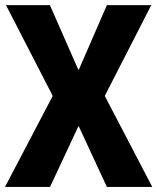

<svg xmlns="http://www.w3.org/2000/svg" viewBox="-30 -740 623 760"><path d="M393.1 0 281.7 -240.2H278.3L177.7 -359.9V-362.3L-6.3 -719.7H167.5L280.3 -463.4H283.2L385.7 -360.8V-358.4L572.8 0ZM-10.3 0 177.7 -358.4V-360.8L278.3 -463.4H281.7L393.1 -719.7H568.8L385.7 -362.3V-359.9L283.2 -240.2H280.3L168 0Z"/></svg>

Font: Reddit Mono ExtraBold
Style: Regular
Weight: 800
Monospace: yes
Designer: Stephen Hutchings
Foundry: Reddit
Version: Version 1.014